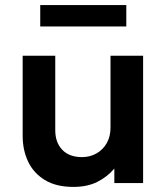

<svg xmlns="http://www.w3.org/2000/svg" viewBox="-20 -719 656 754"><path d="M268 15Q200.5 15 156.2 -12Q112 -39 90.5 -84.2Q69 -129.5 69 -185.5V-500H197V-207.5Q197 -159.5 224.5 -130.8Q252 -102 302 -102Q334 -102 359.5 -116.8Q385 -131.5 399.5 -157.5Q414 -183.5 414 -218V-500H542V0H429V-57Q401.5 -24.5 362.2 -4.8Q323 15 268 15ZM138 -615V-699H476V-615Z"/></svg>

Font: Geologica EX Med
Style: Regular
Weight: 500
Designer: Sindre Bremnes, Frode Helland
Foundry: Monokrom Skriftforlag AS
Version: Version 1.010;gftools[0.9.28]